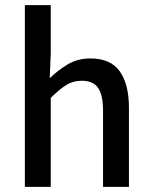

<svg xmlns="http://www.w3.org/2000/svg" viewBox="-20 -729 592 749"><path d="M77 0V-709H178V-521L174 -424Q206 -455 244.5 -478Q283 -501 333 -501Q411 -501 447 -451Q483 -401 483 -308V0H382V-295Q382 -359 362.5 -386.5Q343 -414 299 -414Q265 -414 238 -397Q211 -380 178 -347V0Z"/></svg>

Font: Assistant SemiBold
Style: Regular
Weight: 600
Designer: Hebrew By Ben Nathan, Latin by Paul Hunt
Version: Version 3.000